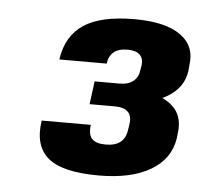

<svg xmlns="http://www.w3.org/2000/svg" viewBox="-37 -825 465 440"><g transform="rotate(5 195.5 -605.0)"><path d="M205 -423Q121 -423 88 -451Q55 -479 64 -537H177Q174 -515 183 -505Q192 -495 215 -495Q258 -495 263 -533L265 -546Q268 -565 258.5 -574.5Q249 -584 228 -584H170L177 -637H235Q254 -637 265.5 -646Q277 -655 279 -671L281 -683Q283 -699 274 -707.5Q265 -716 246 -716Q225 -716 214 -706.5Q203 -697 201 -680H92Q100 -735 139.5 -761Q179 -787 256 -787Q327 -787 362 -762Q397 -737 390 -692L389 -680Q384 -641 347 -619Q310 -597 249 -597L253 -627Q319 -627 351.5 -603Q384 -579 377 -534L376 -524Q369 -476 324.5 -449.5Q280 -423 205 -423Z"/></g></svg>

Font: Pathway Extreme SemiCondensed
Style: Bold Italic
Weight: 700
Width: 4
Italic angle: -8°
Version: Version 1.001;gftools[0.9.26]